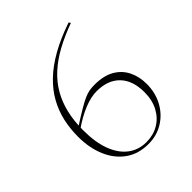

<svg xmlns="http://www.w3.org/2000/svg" viewBox="-203 -856 995 995"><g transform="rotate(-45 294.5 -359.0)"><path d="M463 -728.5 470 -718.5Q398.5 -692.5 342 -661.5Q285.5 -630.5 244 -592.5Q202.5 -554.5 175.5 -508Q148.5 -461.5 135 -404.8Q121.5 -348 121.5 -279Q121.5 -190.5 145 -129.2Q168.5 -68 211 -36.2Q253.5 -4.5 310 -4.5Q361 -4.5 400.5 -27.8Q440 -51 463 -94Q486 -137 486 -195Q486 -280.5 441 -327.2Q396 -374 313.5 -374Q293.5 -374 269.8 -368.8Q246 -363.5 220.2 -353Q194.5 -342.5 167.2 -327.2Q140 -312 113 -292.5L110.5 -306Q164 -340.5 197.8 -360.5Q231.5 -380.5 253.5 -390.2Q275.5 -400 292.8 -402.8Q310 -405.5 330.5 -405.5Q396 -405.5 438.8 -381.2Q481.5 -357 503 -314.2Q524.5 -271.5 524.5 -217Q524.5 -152.5 496.5 -101Q468.5 -49.5 420.2 -19.8Q372 10 311 10Q237.5 10 185.5 -27.2Q133.5 -64.5 106.2 -129Q79 -193.5 79 -274.5Q79 -334 91.2 -388Q103.5 -442 130.5 -490.8Q157.5 -539.5 202 -582.5Q246.5 -625.5 311 -662Q375.5 -698.5 463 -728.5Z"/></g></svg>

Font: Newsreader 60pt ExtraLight
Style: Regular
Weight: 250
Designer: Hugues Gentile
Foundry: Production Type
Version: Version 1.003